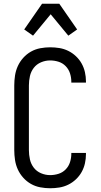

<svg xmlns="http://www.w3.org/2000/svg" viewBox="-20 -995 540 1023"><path d="M247 8Q221 8 194.5 3Q168 -2 145 -15Q122 -28 104 -48Q86 -68 75 -92Q64 -116 60 -142.5Q56 -169 56 -195V-540Q56 -566 60 -592.5Q64 -619 75 -643Q86 -667 104 -687Q122 -707 145 -720Q168 -733 194.5 -738Q221 -743 247 -743Q272 -743 296.5 -739Q321 -735 343.5 -724Q366 -713 384.5 -695.5Q403 -678 415 -656.5Q427 -635 432.5 -610.5Q438 -586 438 -561V-555H360V-559Q360 -582 353 -604Q346 -626 330 -642.5Q314 -659 292 -666Q270 -673 247 -673Q222 -673 198.5 -663Q175 -653 160 -633.5Q145 -614 139.5 -589.5Q134 -565 134 -540V-195Q134 -170 139.5 -145.5Q145 -121 160 -101.5Q175 -82 198.5 -72Q222 -62 247 -62Q270 -62 292 -69Q314 -76 330 -92.5Q346 -109 353 -131Q360 -153 360 -176V-180H438V-174Q438 -149 432.5 -124.5Q427 -100 415 -78.5Q403 -57 384.5 -39.5Q366 -22 343.5 -11Q321 0 296.5 4Q272 8 247 8ZM156 -805 109 -838 204 -975H296L391 -838L344 -805L250 -919Z"/></svg>

Font: Iosevka Custom
Style: Regular
Weight: 400
Monospace: yes
Designer: Belleve Invis
Foundry: Belleve Invis
Version: Version 32.5.0; ttfautohint (v1.8.4)